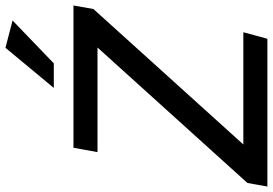

<svg xmlns="http://www.w3.org/2000/svg" viewBox="-173 -831 999 703"><g transform="rotate(-90 326.5 -479.5)"><path d="M-5 0 8 -73 504 -622H121L137 -710H658L645 -637L149 -88H560L536 0ZM356 -782 503 -959 603 -933 446 -782Z"/></g></svg>

Font: Livvic Medium
Style: Italic
Weight: 500
Italic angle: -10°
Designer: Jacques Le Bailly, Baron von Fonthausen
Version: Version 1.001; ttfautohint (v1.8.2)